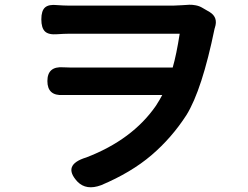

<svg xmlns="http://www.w3.org/2000/svg" viewBox="-20 -747 1040 805"><path d="M733.4 -605.5H265.6Q249 -605.5 219.7 -603.5Q183.6 -600.6 168.5 -615.2Q153.3 -629.9 153.3 -666Q153.3 -702.1 168.9 -715.8Q184.6 -729.5 219.7 -725.6Q247.1 -723.6 264.6 -723.6H709Q721.7 -723.6 741.7 -725.1Q761.7 -726.6 773.9 -727.1Q786.1 -727.5 801.3 -724.6Q816.4 -721.7 829.1 -713.9L859.4 -696.3Q895.5 -673.8 880.9 -630.9V-629.9Q879.9 -628.9 879.9 -627.9Q827.1 -370.1 761.7 -264.6Q699.2 -168 614.3 -95.7Q529.3 -23.4 404.3 29.3Q341.8 52.7 304.7 14.6Q239.3 -55.7 341.8 -86.9Q535.2 -161.1 633.8 -303.7Q651.4 -331.1 660.2 -348.6H244.1Q178.7 -344.7 178.7 -407.2Q178.7 -469.7 245.1 -464.8Q254.9 -463.9 274.4 -463.9H704.1Q719.7 -517.6 733.4 -605.5Z"/></svg>

Font: GenSenMaruGothic TW TTF Bold
Style: Regular
Weight: 700
Version: Version 1.301